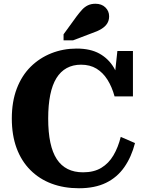

<svg xmlns="http://www.w3.org/2000/svg" viewBox="-20 -987 780 1024"><path d="M412 -642Q369 -642 336 -624Q303 -606 281 -570.5Q259 -535 248 -481Q237 -427 237 -355Q237 -281 248.5 -227Q260 -173 283 -138Q306 -103 341 -85.5Q376 -68 423 -68Q481 -68 520.5 -92Q560 -116 585 -158.5Q610 -201 624 -257L700 -224Q681 -150 643 -95.5Q605 -41 545.5 -12Q486 17 401 17Q321 17 255.5 -7.5Q190 -32 142 -80Q94 -128 68.5 -197Q43 -266 43 -355Q43 -445 69.5 -514.5Q96 -584 143.5 -631Q191 -678 254 -703Q317 -728 389 -728Q462 -728 510.5 -701Q559 -674 588 -625Q617 -576 630 -509L587 -539L606 -715H689V-473H591Q577 -524 553 -562Q529 -600 494.5 -621Q460 -642 412 -642ZM388 -899 319 -804V-772H370L470 -810Q500 -820 520.5 -832.5Q541 -845 551.5 -861.5Q562 -878 562 -900Q562 -928 542 -947.5Q522 -967 489 -967Q466 -967 448.5 -958.5Q431 -950 417 -934.5Q403 -919 388 -899Z"/></svg>

Font: Roboto Serif 20pt
Style: Bold
Weight: 700
Version: Version 1.008